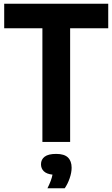

<svg xmlns="http://www.w3.org/2000/svg" viewBox="-20 -760 602 1028"><path d="M207 0V-608.5H2.5V-740H559.5V-608.5H355.5V0ZM234 248Q256 204.5 261 175Q229.5 171.5 214.5 156.8Q199.5 142 199.5 119.5Q199.5 94 219 79Q238.5 64 281 64Q324 64 343.8 83.2Q363.5 102.5 363.5 138Q363.5 164 353 194.5Q342.5 225 326.5 248Z"/></svg>

Font: Encode Sans Cnd
Style: Bold
Weight: 700
Width: 3
Designer: Multiple Designers
Foundry: Impallari Type
Version: Version 3.002; ttfautohint (v1.8.3) -l 8 -r 50 -G 200 -x 14 